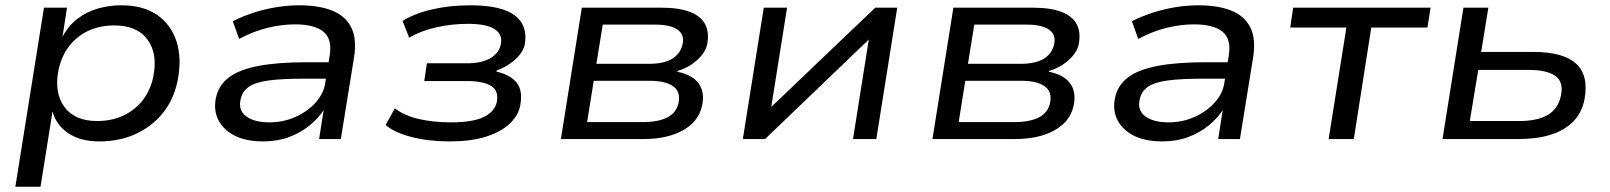

<svg xmlns="http://www.w3.org/2000/svg" viewBox="-20 -525 6081 725"><path d="M38 180 146 -496H233L216 -386Q238 -428 273 -454.5Q308 -481 350.5 -493Q393 -505 438 -505Q521 -505 573.5 -468.5Q626 -432 646.5 -368.5Q667 -305 651 -222Q636 -148 594 -97Q552 -46 491 -18.5Q430 9 355 9Q284 9 238.5 -21.5Q193 -52 179 -102H178L133 180ZM347 -68Q401 -68 444.5 -88Q488 -108 518 -145.5Q548 -183 559 -236Q576 -322 537 -375.5Q498 -429 411 -429Q359 -429 315.5 -409.5Q272 -390 242.5 -352.5Q213 -315 201 -262Q184 -175 223 -121.5Q262 -68 347 -68Z M974 9Q910 9 867 -12.5Q824 -34 805 -71Q786 -108 795 -154Q805 -203 844 -232.5Q883 -262 955.5 -276Q1028 -290 1140 -290H1238L1229 -228H1130Q1048 -228 997 -221.5Q946 -215 920 -197.5Q894 -180 888 -147Q880 -108 910 -85.5Q940 -63 998 -63Q1049 -63 1094.5 -83Q1140 -103 1171 -137Q1202 -171 1208 -211L1225 -316Q1235 -378 1201 -405.5Q1167 -433 1094 -433Q1044 -433 990.5 -420Q937 -407 883 -378L859 -445Q897 -464 939 -477.5Q981 -491 1024.5 -498Q1068 -505 1110 -505Q1183 -505 1233 -485.5Q1283 -466 1305.5 -423Q1328 -380 1317 -309L1267 0H1185L1202 -109Q1181 -77 1147.5 -50Q1114 -23 1070.5 -7Q1027 9 974 9Z M1678 9Q1599 9 1534.5 -7.5Q1470 -24 1436 -53L1471 -116Q1507 -88 1562 -75.5Q1617 -63 1682 -63Q1765 -63 1806.5 -83Q1848 -103 1856 -140Q1864 -182 1834.5 -200.5Q1805 -219 1743 -219H1582L1592 -286H1745Q1796 -286 1829.5 -304Q1863 -322 1871 -357Q1879 -394 1848.5 -414.5Q1818 -435 1747 -435Q1686 -435 1628 -422Q1570 -409 1525 -383L1500 -446Q1547 -475 1613.5 -490Q1680 -505 1755 -505Q1875 -505 1925 -466Q1975 -427 1961 -354Q1957 -337 1943 -319Q1929 -301 1907 -285.5Q1885 -270 1856 -259L1854 -255Q1911 -241 1933 -210Q1955 -179 1944 -125Q1936 -86 1902 -55.5Q1868 -25 1812 -8Q1756 9 1678 9Z M2098 0 2177 -496H2477Q2544 -496 2585.5 -480Q2627 -464 2643 -433Q2659 -402 2650 -356Q2645 -335 2629 -315.5Q2613 -296 2589.5 -280.5Q2566 -265 2538 -257V-254Q2594 -243 2618 -210Q2642 -177 2631 -126Q2618 -66 2559 -33Q2500 0 2410 0ZM2197 -64H2408Q2465 -64 2499.5 -81.5Q2534 -99 2542 -136Q2551 -179 2521.5 -199.5Q2492 -220 2432 -220H2222ZM2232 -284H2430Q2487 -284 2518 -303Q2549 -322 2557 -356Q2566 -394 2538.5 -413Q2511 -432 2455 -432H2256Z M2785 0 2864 -496H2952L2892 -119H2890L3285 -496H3368L3289 0H3201L3261 -378H3263L2869 0Z M3501 0 3580 -496H3880Q3947 -496 3988.5 -480Q4030 -464 4046 -433Q4062 -402 4053 -356Q4048 -335 4032 -315.5Q4016 -296 3992.5 -280.5Q3969 -265 3941 -257V-254Q3997 -243 4021 -210Q4045 -177 4034 -126Q4021 -66 3962 -33Q3903 0 3813 0ZM3600 -64H3811Q3868 -64 3902.5 -81.5Q3937 -99 3945 -136Q3954 -179 3924.5 -199.5Q3895 -220 3835 -220H3625ZM3635 -284H3833Q3890 -284 3921 -303Q3952 -322 3960 -356Q3969 -394 3941.5 -413Q3914 -432 3858 -432H3659Z M4369 9Q4305 9 4262 -12.5Q4219 -34 4200 -71Q4181 -108 4190 -154Q4200 -203 4239 -232.5Q4278 -262 4350.5 -276Q4423 -290 4535 -290H4633L4624 -228H4525Q4443 -228 4392 -221.5Q4341 -215 4315 -197.5Q4289 -180 4283 -147Q4275 -108 4305 -85.5Q4335 -63 4393 -63Q4444 -63 4489.5 -83Q4535 -103 4566 -137Q4597 -171 4603 -211L4620 -316Q4630 -378 4596 -405.5Q4562 -433 4489 -433Q4439 -433 4385.5 -420Q4332 -407 4278 -378L4254 -445Q4292 -464 4334 -477.5Q4376 -491 4419.5 -498Q4463 -505 4505 -505Q4578 -505 4628 -485.5Q4678 -466 4700.5 -423Q4723 -380 4712 -309L4662 0H4580L4597 -109Q4576 -77 4542.5 -50Q4509 -23 4465.5 -7Q4422 9 4369 9Z M4997 0 5064 -421H4852L4863 -496H5382L5370 -421H5158L5092 0Z M5427 0 5506 -496H5600L5573 -329H5770Q5883 -329 5931.5 -284.5Q5980 -240 5963 -149Q5953 -99 5920.5 -66Q5888 -33 5836 -16.5Q5784 0 5714 0ZM5530 -68H5718Q5784 -68 5823.5 -90.5Q5863 -113 5874 -163Q5885 -215 5853.5 -238Q5822 -261 5752 -261H5562Z"/></svg>

Font: Nunito Sans 7pt SemiExpanded
Style: Italic
Weight: 400
Width: 6
Italic angle: -9°
Designer: Vernon Adams
Foundry: Vernon Adams
Version: Version 3.101;gftools[0.9.27]